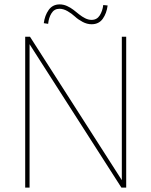

<svg xmlns="http://www.w3.org/2000/svg" viewBox="-20 -858 692 878"><path d="M452.1 -835 472.2 -833Q467.8 -797.4 450 -772.2Q432.1 -747.1 398.9 -747.1Q377.9 -747.1 357.4 -758.1Q336.9 -769 322.5 -782.5Q308.1 -795.9 289.1 -806.9Q270 -817.9 252 -817.9Q228 -817.9 215.3 -797.1Q202.6 -776.4 200.2 -749L180.2 -752Q184.6 -787.1 202.6 -812.5Q220.7 -837.9 252.9 -837.9Q270 -837.9 286.4 -830.6Q302.7 -823.2 315.9 -813Q329.1 -802.7 342 -792.2Q355 -781.7 369.6 -774.4Q384.3 -767.1 398.9 -767.1Q423.3 -767.1 436.3 -787.8Q449.2 -808.6 452.1 -835ZM557.1 -689.9V0H535.2L115.2 -655.8V0H95.2V-689.9H117.2L537.1 -34.2V-689.9Z"/></svg>

Font: Genome Thin
Style: Regular
Weight: 250
Designer: Alfredo Marco Pradil
Version: Version 1.001